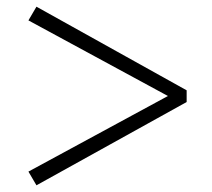

<svg xmlns="http://www.w3.org/2000/svg" viewBox="-20 -650 633 574"><path d="M538 -380 89 -630 65 -589 482 -363 65 -137 89 -96 538 -345Z"/></svg>

Font: Noto Serif CJK JP SemiBold
Style: Regular
Weight: 600
Designer: Ryoko NISHIZUKA 西塚涼子 (kana & ideographs); Frank Grießhammer (Latin, Greek & Cyrillic); Wenlong ZHANG 张文龙 (bopomofo); San
Foundry: Adobe
Version: Version 2.001;hotconv 1.1.0;makeotfexe 2.6.0